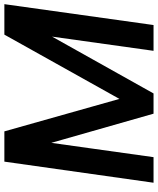

<svg xmlns="http://www.w3.org/2000/svg" viewBox="60 -800 740 901"><g transform="rotate(-90 430.5 -350.0)"><path d="M23 0 122 -700H264L433 -101L380 -95L718 -700H861L763 0H642L726 -600L764 -575L442 0H347L183 -575L227 -600L143 0Z"/></g></svg>

Font: Host Grotesk Light SemiBold
Style: Italic
Weight: 600
Italic angle: -8°
Version: Version 1.003